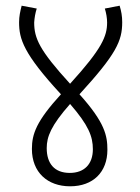

<svg xmlns="http://www.w3.org/2000/svg" viewBox="-20 -652 493 674"><path d="M357 -126C357 -175 349 -221 259 -321C388 -462 409 -508 409 -574C409 -595 406 -612 400 -632L348 -622C353 -606 356 -588 356 -573C356 -525 338 -481 226 -358C118 -476 100 -518 100 -573C101 -589 104 -607 109 -622L56 -632C51 -612 47 -595 47 -574C47 -515 62 -464 194 -321C108 -227 92 -182 92 -129C92 -47 147 2 226 2C307 2 357 -48 357 -126ZM144 -132C144 -172 159 -211 226 -287C291 -212 306 -173 306 -128C306 -76 276 -45 225 -45C171 -45 144 -78 144 -132Z"/></svg>

Font: Noto Sans Devanagari Condensed Light
Style: Regular
Weight: 300
Width: 3
Designer: Jelle Bosma - Monotype Design Team
Foundry: Monotype Imaging Inc.
Version: Version 2.004